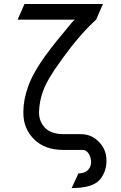

<svg xmlns="http://www.w3.org/2000/svg" viewBox="-20 -748 602 958"><path d="M353.5 -649.9H67.9L102.1 -728H493.7L459.5 -649.9Q379.9 -578.1 293 -458L284.2 -445.3Q216.8 -354.5 194.3 -292Q176.8 -244.1 174.8 -191.9V-184.1Q175.8 -138.7 206.1 -108.9Q236.8 -78.6 298.8 -78.6Q301.3 -78.6 303.7 -78.6H383.8Q436.5 -78.6 474.1 -39.6Q511.2 -1 511.2 52.7Q511.2 108.9 478.5 147.9Q442.9 190.4 337.4 190.4L371.6 116.7Q375 117.2 377.9 117.2Q407.7 114.7 421.4 97.7Q434.6 81.1 434.6 62.5Q434.6 38.6 422.9 19.5Q411.1 0 392.6 0Q385.7 0 379.4 0Q345.7 0 302.2 0Q299.8 0 296.9 0H295.4Q203.6 0 150.4 -52.7Q96.7 -106 96.7 -182.6V-193.4Q96.7 -251 121.1 -318.4Q147.9 -392.6 220.7 -489.3Q248 -526.9 333 -628.9Q348.6 -647.5 353.5 -649.9Z"/></svg>

Font: NovaMono
Style: Regular
Weight: 400
Monospace: yes
Version: Version 1.2